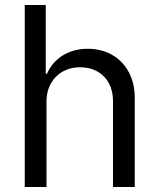

<svg xmlns="http://www.w3.org/2000/svg" viewBox="-20 -748 638 768"><path d="M166 -343C166 -423 222 -479 300 -479C380 -479 432 -425 432 -344V0H519V-358C519 -473 443 -553 331 -553C254 -553 194 -514 168 -453H163V-728H79V0H166Z"/></svg>

Font: Wafeq
Style: Regular
Weight: 400
Designer: Rasmus Andersson & Azza Alameddine
Foundry: Google & TypeTogether
Version: Version 3.000;FEAKit 1.0